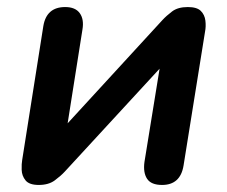

<svg xmlns="http://www.w3.org/2000/svg" viewBox="-20 -517 644 545"><path d="M90 8Q63 8 52.5 -5Q42 -18 41.5 -35Q41 -52 43 -63L103 -443Q112 -497 165 -497Q194 -497 206.5 -479.5Q219 -462 214 -433L172 -167L441 -460Q452 -472 468.5 -484.5Q485 -497 513 -497Q539 -497 550 -486Q561 -475 563 -458.5Q565 -442 562 -427L501 -47Q492 8 440 8Q409 8 397.5 -9.5Q386 -27 390 -57L433 -322L164 -30Q153 -18 135.5 -5Q118 8 90 8Z"/></svg>

Font: Nunito
Style: Bold Italic
Weight: 700
Italic angle: -9°
Designer: Vernon Adams
Foundry: Vernon Adams
Version: Version 3.601; ttfautohint (v1.8.2.53-6de2)